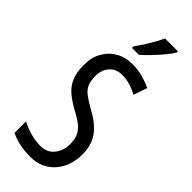

<svg xmlns="http://www.w3.org/2000/svg" viewBox="-305 -978 1022 1022"><g transform="rotate(45 206.5 -466.5)"><path d="M375 -196Q375 -136 351.5 -89.5Q328 -43 286 -16.5Q244 10 187 10Q100 10 38 -21V-108Q72 -89 111 -79Q150 -69 184 -69Q234 -69 262 -104Q290 -139 290 -188Q290 -223 279.5 -247Q269 -271 245 -291Q221 -311 180 -332Q138 -355 107 -380.5Q76 -406 59.5 -443Q43 -480 43 -536Q42 -592 65.5 -634.5Q89 -677 130.5 -701Q172 -725 225 -724Q267 -724 304 -713.5Q341 -703 369 -689L342 -612Q282 -645 227 -645Q181 -645 154.5 -615.5Q128 -586 128 -540Q128 -503 138 -479.5Q148 -456 172.5 -437.5Q197 -419 238 -396Q308 -359 341.5 -312Q375 -265 375 -196ZM346 -934Q334 -913 310 -884.5Q286 -856 259.5 -828.5Q233 -801 212 -783H160V-794Q218 -876 249 -943H346Z"/></g></svg>

Font: Noto Sans Georgian ExtraCondensed
Style: Regular
Weight: 400
Width: 2
Designer: Monotype Design Team, Akaki Razmadze
Foundry: Google LLC
Version: Version 2.005; ttfautohint (v1.8.4.7-5d5b)